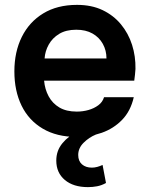

<svg xmlns="http://www.w3.org/2000/svg" viewBox="-20 -555 614 788"><path d="M295 7Q213 7 155.5 -27Q98 -61 68.5 -121.5Q39 -182 39 -262Q39 -342 69.5 -403.5Q100 -465 157.5 -500Q215 -535 296 -535Q356 -535 401 -513.5Q446 -492 476.5 -455Q507 -418 522 -371Q537 -324 536 -272Q535 -260 534 -248.5Q533 -237 531 -224H161Q164 -189 179.5 -160Q195 -131 223.5 -114Q252 -97 295 -97Q320 -97 343 -103.5Q366 -110 383.5 -123Q401 -136 407 -156H529Q516 -99 481 -63Q446 -27 397.5 -10Q349 7 295 7ZM163 -315H417Q417 -348 402 -375Q387 -402 359.5 -417.5Q332 -433 293 -433Q251 -433 223 -416Q195 -399 180 -372Q165 -345 163 -315ZM341 213Q281 213 246 183.5Q211 154 211 104Q211 63 236.5 32.5Q262 2 298 -14L374 -3Q345 9 323 31Q301 53 301 81Q301 106 316.5 119.5Q332 133 357 133Q368 133 379 130Q390 127 401 122L415 196Q397 206 378.5 209.5Q360 213 341 213Z"/></svg>

Font: Onest SemiBold
Style: Regular
Weight: 600
Designer: Dmitri Voloshin, Andrey Kudryavtsev
Foundry: Dmitri Voloshin, Andrey Kudryavtsev
Version: Version 1.000;gftools[0.9.33]